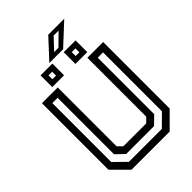

<svg xmlns="http://www.w3.org/2000/svg" viewBox="-277 -1099 1218 1218"><g transform="rotate(-45 332.0 -489.5)"><path d="M160.5 0 57.5 -103V-700H199V-172L229.5 -141.5H434.5L465 -172V-700H606.5V-103L503.5 0ZM184.5 -47H480L559.5 -125.5V-654H512V-147.5L457.5 -94.5H207.5L152 -147.5V-654H104.5V-125.5ZM384 -726V-831H490V-726ZM176 -726V-831H282V-726ZM212 -760.5H244.5V-795.5H212ZM420.5 -760.5H453.5V-795.5H420.5ZM271 -847 393 -979H536.5L394.5 -847ZM341.5 -874.5H380L458 -951H413.5Z"/></g></svg>

Font: Tourney Medium
Style: Regular
Weight: 500
Designer: Tyler Finck
Foundry: Etcetera Type Co
Version: Version 1.015